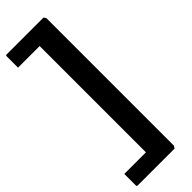

<svg xmlns="http://www.w3.org/2000/svg" viewBox="-311 -753 948 948"><g transform="rotate(-45 163.0 -278.5)"><path d="M-4 179Q-10 179 -10 171V92H141V-650H-10V-729Q-10 -736 -4 -736H254L262 -724V167L254 179Z"/></g></svg>

Font: Kreon Light
Style: Regular
Weight: 300
Designer: Julia Petretta
Foundry: Julia Petretta and Eli Heuer
Version: Version 2.002